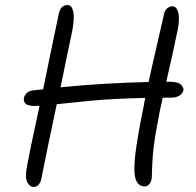

<svg xmlns="http://www.w3.org/2000/svg" viewBox="-20 -729 776 761"><path d="M113 12Q98 12 88 -7Q78 -26 88 -75Q100 -139 112 -194Q124 -249 137 -310Q127 -309 120 -309Q90 -309 81 -318.5Q72 -328 75 -342Q77 -350 85.5 -359.5Q94 -369 113 -371Q132 -373 151 -375Q163 -435 178 -507Q193 -579 213 -674Q220 -709 248 -709Q264 -709 270 -684.5Q276 -660 267 -610Q255 -552 243 -495Q231 -438 220 -383Q310 -392 396.5 -397Q483 -402 569 -404Q586 -482 602 -550Q618 -618 629 -668Q632 -687 642 -695.5Q652 -704 664 -704Q679 -704 686 -681Q693 -658 685 -614Q675 -565 663 -511Q651 -457 639 -405Q646 -405 653 -405Q686 -405 697.5 -393Q709 -381 707 -371Q704 -358 691 -350Q678 -342 659 -342Q641 -342 625 -342Q618 -312 612.5 -284.5Q607 -257 603 -233Q594 -190 588.5 -141Q583 -92 582 -33Q582 -12 573 -1Q564 10 555 10Q527 10 517.5 -19.5Q508 -49 516.5 -119Q525 -189 550 -311Q552 -326 556 -341Q426 -338 342.5 -330Q259 -322 205 -316Q187 -231 171 -154.5Q155 -78 143 -16Q140 -5 132.5 3.5Q125 12 113 12Z"/></svg>

Font: Shantell Sans Normal
Style: Italic
Weight: 300
Italic angle: -11.31°
Designer: Stephen Nixon, Anya Danilova, Shantell Martin
Foundry: Arrow Type
Version: Version 1.008;[a672d596b]